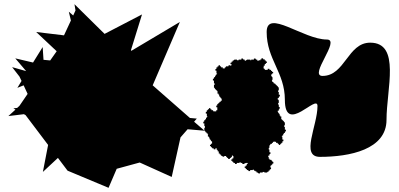

<svg xmlns="http://www.w3.org/2000/svg" viewBox="-20 -816 1906 918"><path d="M20 -261 94 -270 102 -266 210 -123 185 6 257 -61 303 0 499 82 538 -9 648 -39 801 30 843 -159 877 -198 958 -191 908 -234 921 -249 888 -252 710 -408 840 -711 608 -573 606 -576 659 -747 480 -654 336 -796 341 -766 330 -742 309 -760 319 -718 286 -647 153 -663 251 -571 220 -527 188 -530 184 -591 138 -517 53 -537 105 -476 38 -495 73 -450 83 -429 63 -396 93 -408 112 -367 73 -310 62 -300 44 -298 54 -292Z M952 -226H957V-213H960V-205H957V-192H959V-189H962V-184H967V-179H972V-174H975V-171H974V-163H979V-158H982V-150H985V-148H987V-145H989V-142H990V-141H991V-140H994V-129H989V-124H984V-117H989V-112H994V-107H1001V-105H1002V-102H1010V-107H1016V-100H1019V-98H1021V-92H1026V-82H1031V-77H1036V-72H1040V-70H1044V-67H1052V-70H1061V-66H1064V-64H1066V-61H1070V-59H1071V-56H1079V-59H1080V-61H1084V-64H1087V-66H1089V-74H1091V-72H1092V-71H1093V-70H1096V-59H1091V-54H1086V-47H1091V-42H1096V-37H1103V-35H1104V-32H1112V-37H1125V-40H1131V-37H1138V-35H1139V-32H1147V-34H1152V-36H1155V-37H1165V-33H1160V-25H1155V-20H1150V-13H1155V-8H1160V-3H1167V-1H1168V2H1176V-3H1189V-6H1191V-4H1194V-2H1196V1H1202V4H1207V9H1213V11H1215V13H1222V14H1223V9H1236V6H1244V9H1257V7H1260V4H1265V-1H1270V-6H1273V-7H1275V-9H1276V-15H1273V-24H1277V-27H1279V-29H1282V-33H1284V-34H1287V-42H1284V-43H1282V-47H1279V-50H1277V-52H1269V-57H1265V-65H1262V-67H1263V-72H1268V-78H1270V-80H1273V-88H1268V-101H1265V-109H1268V-121H1271V-123H1272V-125H1273V-128H1280V-133H1285V-138H1290V-140H1292V-138H1300V-133H1308V-128H1313V-123H1320V-128H1325V-133H1330V-140H1332V-141H1335V-149H1330V-162H1327V-164H1329V-167H1331V-169H1334V-175H1337V-180H1342V-186H1344V-188H1347V-196H1342V-209H1339V-217H1342V-230H1340V-233H1337V-238H1332V-243H1327V-248H1324V-251H1325V-259H1320V-264H1317V-272H1314V-274H1312V-277H1310V-280H1309V-281H1308V-287H1313V-293H1315V-295H1316V-298H1318V-303H1315V-305H1313V-316H1310V-324H1313V-337H1311V-340H1308V-347H1313V-353H1315V-355H1318V-363H1313V-376H1310V-384H1313V-397H1311V-400H1308V-405H1303V-410H1298V-415H1293V-418H1288V-423H1286V-424H1284V-425H1283V-426H1281V-432H1280V-434H1283V-447H1281V-450H1278V-455H1276V-460H1281V-465H1286V-472H1281V-477H1276V-482H1269V-484H1268V-487H1260V-482H1246V-487H1241V-492H1239V-494H1241V-502H1246V-510H1251V-515H1256V-522H1251V-527H1246V-532H1239V-534H1238V-537H1230V-532H1225V-528H1217V-526H1216V-525H1215V-526H1210V-531H1204V-533H1202V-536H1194V-531H1181V-528H1177V-531H1160V-529H1157V-526H1150V-531H1144V-533H1142V-536H1134V-531H1121V-528H1113V-531H1100V-529H1097V-526H1092V-521H1087V-516H1082V-509H1087V-504H1085V-502H1081V-504H1073V-501H1072V-499H1060V-494H1055V-489H1045V-494H1037V-499H1032V-504H1025V-499H1020V-494H1015V-487H1013V-486H1010V-478H1015V-465H1018V-463H1016V-460H1014V-458H1011V-452H1008V-447H1003V-441H1001V-439H998V-431H1003V-418H1006V-410H1003V-397H1005V-394H1008V-389H1013V-384H1018V-379H1021V-376H1020V-368H1025V-363H1028V-355H1031V-353H1033V-350H1035V-347H1036V-346H1037V-345H1040V-334H1035V-329H1029V-324H1024V-319H1019V-312H1017V-311H1014V-303H1019V-289H1014V-284H1009V-282H1007V-284H999V-289H991V-294H986V-299H979V-294H974V-289H969V-282H967V-281H964V-273H969V-260H972V-258H970V-255H968V-253H965V-247H962V-242H957V-236H955V-234H952Z M1255 -663C1255 -532 1342 -470 1342 -339C1342 -168 1498 -371 1498 -309C1498 -214 1415 -66 1510 -66C1652 -66 1828 -101 1828 -243C1828 -390 1897 -612 1750 -612C1642 -612 1630 -453 1522 -453C1454 -453 1611 -627 1543 -627C1430 -627 1255 -776 1255 -663Z"/></svg>

Font: Camosport
Style: Regular
Weight: 400
Version: Version 001.000